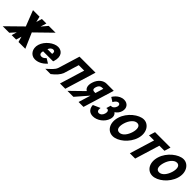

<svg xmlns="http://www.w3.org/2000/svg" viewBox="440 -2410 4108 4108"><g transform="rotate(45 2493.5 -356.0)"><path d="M710.3 -1 560.6 -346.9 924.7 -702.2H718.2L604.7 -568.5L645.9 -703H510L470.3 -573L439.7 -702.2H241.6L380 -346.9L27.3 -1H225.3L332.2 -121.2L295.6 -1.8H431.5L469.3 -125.5L503.8 -1Z M1320.9 -232C1323.8 -238 1327.1 -249 1329.3 -256C1384.3 -436 1293.4 -528 1179.4 -528C1056.7 -528 893.1 -406 847.2 -256C801.7 -107 890.7 15 1013.4 15C1096.5 15 1190.7 -22 1278.4 -119L1174.6 -183C1129.2 -137 1107.6 -126 1066 -126C1033.2 -126 993.4 -153 1017.5 -232ZM1051.1 -330C1067.7 -377 1103.5 -413 1147.9 -413C1185.8 -413 1204 -384 1193.3 -330Z M1660.5 -215.9 1766.3 -561.9H1931.1L1759.6 -0.9H1919.4L2133.8 -702.1H1974H1809.2H1649.4L1500.7 -215.9C1473.2 -134.3 1403.8 -85 1315.1 -0.9H1474.9C1567.7 -70.6 1633.2 -147.1 1660.5 -215.9Z M2683.9 -703.1 2469.5 -1.9H2320.5L2405.2 -279L2164.3 -1.9H1983.7L2280.8 -291.7C2226.5 -318.9 2199.9 -389.5 2232.2 -494.9C2274.3 -632.6 2373.7 -703.1 2468.5 -703.1ZM2439.7 -392 2495.9 -575.6H2482.2C2438.2 -575.6 2384.3 -571.4 2357.5 -483.8C2330.7 -396.3 2382.1 -392 2426.1 -392Z M2835.2 -511.8C2835.2 -511.8 2873.5 -598.5 2938 -598.5C2970.8 -598.5 2991.3 -566.2 2977.5 -521.2C2961.9 -470.2 2920.1 -432.8 2889.1 -432.8H2863.7L2831.8 -328.2C2831.8 -328.2 2843.2 -333.3 2855.6 -333.3C2896.5 -333.3 2916.4 -290.8 2897.9 -230.5C2879.7 -171 2838.6 -137.8 2795.9 -137.8C2719 -137.8 2745 -244.9 2745 -244.9L2582.5 -172.7C2582.5 -172.7 2577.4 -0.1 2754.4 -0.1C2877.7 -0.1 3016.7 -96.2 3057.7 -230.5C3080.3 -304.4 3061.9 -358 3017.6 -391.1C3064.9 -420.9 3102.3 -465.1 3119.9 -522.9C3156.3 -641.9 3085.4 -726.9 2978.4 -726.9C2821.7 -726.9 2738.9 -573 2738.9 -573Z M3158.5 -363.9C3095.9 -159.1 3193.5 -0.1 3351.8 -0.1C3504.5 -0.1 3704.4 -159.1 3767 -363.9C3829.6 -568.8 3719.9 -726.9 3574 -726.9C3430.2 -726.9 3221.2 -568.8 3158.5 -363.9ZM3331.1 -363.9C3363.1 -468.5 3437.2 -573 3527 -573C3617.5 -573 3626.4 -468.5 3594.4 -363.9C3562.5 -259.4 3492.1 -154.8 3399.1 -154.8C3303.7 -154.8 3299.1 -259.4 3331.1 -363.9Z M3890.7 -562.9H4044.7L3873.2 -1.9H4033L4204.5 -562.9H4358.5L4401.3 -703.1H3933.6Z M4360.5 -363.9C4297.9 -159.1 4395.5 -0.1 4553.8 -0.1C4706.5 -0.1 4906.4 -159.1 4969 -363.9C5031.6 -568.8 4921.9 -726.9 4776 -726.9C4632.2 -726.9 4423.2 -568.8 4360.5 -363.9ZM4533.1 -363.9C4565.1 -468.5 4639.2 -573 4729 -573C4819.5 -573 4828.4 -468.5 4796.4 -363.9C4764.5 -259.4 4694.1 -154.8 4601.1 -154.8C4505.7 -154.8 4501.1 -259.4 4533.1 -363.9Z"/></g></svg>

Font: Hussar
Style: BdSuprConOblThree
Weight: 700
Foundry: Cannot Into Space Fonts
Version: Version 2.00